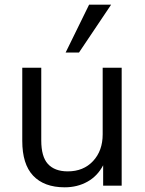

<svg xmlns="http://www.w3.org/2000/svg" viewBox="-20 -792 617 819"><path d="M499 -503V0H420V-87Q396 -41 353 -17Q310 7 256 7Q168 7 121 -43Q75 -92 75 -191V-503H156V-193Q156 -124 184 -93Q213 -61 269 -61Q336 -61 377 -105Q418 -149 418 -219V-503ZM317 -568H260L360 -772H454Z"/></svg>

Font: PRinguin Sans
Style: Regular
Weight: 400
Designer: Vernon Adams
Foundry: Vernon Adams
Version: ""